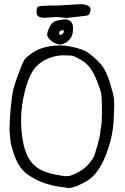

<svg xmlns="http://www.w3.org/2000/svg" viewBox="-20 -908 615 948"><path d="M269.5 -880.9 381.8 -887.7Q427.2 -883.3 427.2 -861.8Q427.2 -858.9 426.8 -856.4Q425.3 -848.1 422.4 -840.3Q418.9 -832 403.8 -830.1L309.6 -819.3L260.7 -824.2L201.2 -820.3Q160.6 -820.3 160.6 -845.2Q160.6 -848.6 160.6 -851.1Q159.2 -869.6 168.5 -875.2Q177.7 -880.9 269.5 -880.9ZM318.4 -809.1Q340.8 -799.3 340.8 -767.6Q340.8 -735.8 328.1 -718.8Q315.4 -701.7 299.8 -694.8Q284.2 -688 278.3 -688Q272.5 -688 259.8 -691.4Q247.1 -694.8 230 -709.5Q212.9 -724.1 212.9 -736.8Q212.9 -749.5 223.1 -771Q233.4 -792.5 244.6 -799.3Q255.9 -806.2 269.5 -808.1Q283.2 -810.1 291.5 -811.5Q299.8 -813 304.2 -813Q308.6 -813 318.4 -809.1ZM293 -759.3Q272.5 -758.3 272 -747.1Q271.5 -735.8 277.8 -735.8Q284.2 -735.8 289.6 -741.2Q294.9 -746.6 294.9 -752.9Q294.9 -759.3 293 -759.3ZM266.6 -683.6Q272.5 -683.6 278.3 -683.6Q296.9 -683.6 320.3 -679.7Q389.6 -667 417 -646.5Q461.9 -612.3 483.9 -583.5Q505.9 -554.7 522.9 -499Q540 -443.4 543 -420.9Q543.9 -412.1 543.9 -394.5Q543.9 -365.2 541 -310.5Q536.1 -222.7 497.6 -129.9Q459 -37.1 395.5 -6.8Q344.7 20.5 318.4 20.5L248 9.8Q205.1 -1 184.1 -9.3Q163.1 -17.6 131.3 -36.6Q99.6 -55.7 81.1 -81.5Q62.5 -107.4 48.8 -147Q35.2 -186.5 32.2 -210Q29.3 -232.4 27.3 -261.7Q27.3 -261.7 27.3 -277.3Q27.3 -307.6 32.2 -366.2Q39.1 -441.4 46.4 -469.2Q53.7 -497.1 72.3 -546.9Q90.8 -596.7 98.6 -609.9Q106.4 -623 134.3 -643.1Q162.1 -663.1 189.5 -670.9Q221.7 -681.6 266.6 -683.6ZM85.9 -360.4Q84 -335.9 84 -311.5Q84 -271.5 89.8 -231.4Q98.6 -167 120.1 -129.4Q141.6 -91.8 173.8 -73.7Q206.1 -55.7 249.5 -46.9Q293 -38.1 308.1 -38.1Q323.2 -38.1 331.1 -42Q407.2 -68.4 442.4 -132.8Q449.2 -146.5 461.9 -193.4Q474.6 -240.2 474.6 -250Q474.6 -259.8 479 -280.8Q483.4 -301.8 483.4 -359.9Q483.4 -418 480.5 -439.9Q477.5 -461.9 460 -505.4Q442.4 -548.8 424.8 -572.8Q407.2 -596.7 379.4 -612.8Q351.6 -628.9 339.8 -631.8Q328.1 -634.8 292 -634.8Q255.9 -634.8 218.8 -619.6Q181.6 -604.5 155.8 -576.2Q129.9 -547.9 110.8 -486.3Q91.8 -424.8 85.9 -360.4Z"/></svg>

Font: Drukaatie burti
Style: Light
Weight: 300
Version: Version 0.14